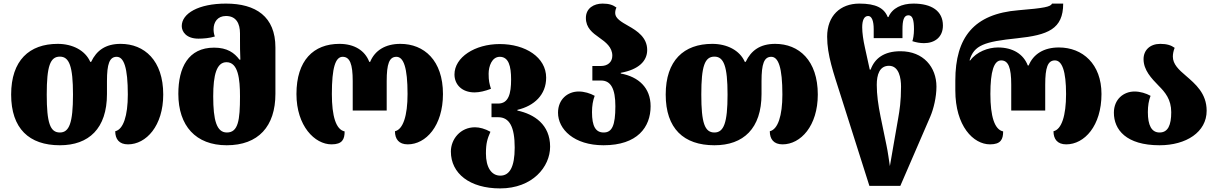

<svg xmlns="http://www.w3.org/2000/svg" viewBox="-20 -794 6774 1068"><path d="M313 14C474 14 575 -79 575 -271V-343C575 -438 589 -478 629 -478C669 -478 691 -418 691 -268C691 -150 666 -74 621 -64C621 -20 643 9 692 9C793 9 888 -94 888 -268C888 -458 783 -550 651 -550C567 -550 517 -513 487 -450H482C454 -514 383 -550 301 -550C143 -550 42 -458 42 -268C42 -79 142 14 313 14ZM313 -57C259 -57 240 -110 240 -268C240 -426 259 -479 313 -479C365 -479 386 -426 386 -268C386 -110 365 -57 313 -57Z M1241 14C1417 14 1512 -91 1512 -272V-530C1512 -702 1403 -774 1237 -774C1084 -774 991 -719 991 -649C991 -618 1016 -579 1084 -579C1111 -579 1147 -582 1175 -591C1170 -604 1168 -618 1168 -631C1168 -671 1190 -705 1237 -705C1294 -705 1315 -663 1315 -608V-576C1315 -547 1315 -492 1317 -462H1312C1284 -500 1244 -529 1171 -529C1027 -529 972 -418 972 -272C972 -94 1069 14 1241 14ZM1242 -57C1185 -57 1166 -125 1166 -258C1166 -378 1185 -448 1240 -448C1305 -448 1315 -354 1315 -258C1315 -125 1305 -57 1242 -57Z M1824 9C1884 9 1897 -19 1897 -63C1849 -73 1826 -147 1826 -271C1826 -418 1846 -478 1886 -478C1926 -478 1942 -438 1942 -343V-179H2131V-343C2131 -438 2145 -478 2185 -478C2225 -478 2247 -418 2247 -271C2247 -150 2222 -74 2177 -64C2177 -20 2199 9 2248 9C2349 9 2444 -94 2444 -271C2444 -458 2339 -550 2207 -550C2123 -550 2065 -513 2039 -450H2034C2010 -513 1951 -550 1868 -550C1724 -550 1629 -458 1629 -271C1629 -93 1731 9 1824 9Z M2762 254C2942 254 3040 134 3040 22C3040 -101 2952 -159 2858 -179V-183C2952 -205 3018 -267 3018 -362C3018 -475 2903 -549 2760 -549C2621 -549 2508 -475 2508 -380C2508 -324 2549 -280 2620 -280C2648 -280 2679 -288 2711 -300C2702 -329 2698 -345 2698 -384C2698 -425 2716 -478 2760 -478C2809 -478 2823 -427 2823 -352C2823 -273 2809 -218 2751 -218H2714V-142H2751C2814 -142 2843 -88 2843 27C2843 136 2814 183 2763 183C2713 183 2683 136 2683 60C2683 2 2691 -22 2708 -61C2677 -78 2648 -86 2622 -86C2541 -86 2488 -20 2488 49C2488 171 2593 254 2762 254Z M3337 14C3526 14 3599 -87 3599 -203C3599 -306 3532 -367 3433 -385V-389C3532 -407 3580 -454 3580 -516C3580 -585 3525 -622 3475 -650C3436 -672 3402 -692 3402 -721C3402 -732 3404 -742 3409 -752C3390 -766 3369 -774 3332 -774C3284 -774 3239 -749 3239 -694C3239 -639 3276 -611 3313 -585C3350 -559 3386 -531 3386 -484C3386 -447 3358 -427 3324 -427H3275V-346H3324C3378 -346 3403 -300 3403 -203C3403 -95 3384 -57 3338 -57C3293 -57 3273 -92 3273 -170C3273 -206 3278 -235 3288 -261C3263 -275 3230 -285 3199 -285C3138 -285 3084 -242 3084 -167C3084 -75 3173 14 3337 14Z M3954 14C4115 14 4216 -79 4216 -271V-343C4216 -438 4230 -478 4270 -478C4310 -478 4332 -418 4332 -268C4332 -150 4307 -74 4262 -64C4262 -20 4284 9 4333 9C4434 9 4529 -94 4529 -268C4529 -458 4424 -550 4292 -550C4208 -550 4158 -513 4128 -450H4123C4095 -514 4024 -550 3942 -550C3784 -550 3683 -458 3683 -268C3683 -79 3783 14 3954 14ZM3954 -57C3900 -57 3881 -110 3881 -268C3881 -426 3900 -479 3954 -479C4006 -479 4027 -426 4027 -268C4027 -110 4006 -57 3954 -57Z M4816 240H4988L5155 -146C5173 -188 5189 -254 5189 -312C5189 -420 5117 -509 4989 -509C4896 -509 4845 -468 4823 -407H4818L4791 -530C4782 -570 4776 -611 4776 -642C4776 -680 4786 -705 4809 -705C4829 -705 4840 -679 4840 -631V-582H5000V-631C5000 -679 5007 -709 5033 -709C5056 -709 5064 -684 5064 -631C5064 -600 5059 -576 5055 -565C5076 -558 5098 -554 5120 -554C5179 -554 5225 -587 5225 -652C5225 -733 5162 -774 5061 -774C4996 -774 4943 -749 4922 -699H4918C4898 -749 4853 -774 4760 -774C4654 -774 4581 -706 4581 -590C4581 -487 4616 -390 4656 -264ZM4930 130C4925 99 4919 51 4911 14L4878 -146C4865 -210 4857 -267 4857 -322C4857 -378 4872 -428 4925 -428C4981 -428 4992 -359 4992 -312C4992 -230 4984 -181 4976 -135L4950 14C4943 52 4935 99 4930 130Z M5487 9C5547 9 5560 -19 5560 -63C5512 -73 5489 -147 5489 -271C5489 -398 5509 -458 5549 -458C5589 -458 5605 -418 5605 -323V-179H5794V-323C5794 -418 5808 -458 5848 -458C5888 -458 5910 -398 5910 -271C5910 -150 5885 -74 5840 -64C5840 -20 5862 9 5911 9C6012 9 6107 -94 6107 -271C6107 -438 6002 -530 5870 -530C5786 -530 5728 -493 5702 -430H5697C5673 -493 5614 -530 5531 -530C5477 -530 5412 -506 5377 -458H5373C5398 -543 5455 -562 5637 -581C5809 -599 5894 -632 5894 -774H5832C5824 -756 5789 -749 5645 -737C5398 -717 5294 -587 5294 -346V-291C5294 -93 5394 9 5487 9Z M6430 14C6578 14 6692 -59 6692 -178C6692 -275 6629 -327 6576 -373C6537 -406 6504 -437 6504 -479C6504 -494 6507 -510 6514 -528C6495 -542 6471 -550 6434 -550C6377 -550 6341 -515 6341 -465C6341 -404 6385 -358 6425 -317C6461 -281 6495 -241 6495 -170C6495 -98 6477 -57 6430 -57C6385 -57 6365 -98 6365 -170C6365 -206 6370 -235 6380 -261C6355 -275 6322 -285 6291 -285C6230 -285 6176 -242 6176 -167C6176 -73 6244 14 6430 14Z"/></svg>

Font: Noto Serif Georgian Black
Style: Regular
Weight: 900
Designer: Monotype Design Team, Akaki Razmadze
Foundry: Google LLC
Version: Version 2.003